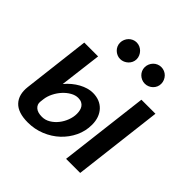

<svg xmlns="http://www.w3.org/2000/svg" viewBox="-185 -867 1030 1030"><g transform="rotate(45 330.0 -351.5)"><path d="M187.5 -510 158 -271Q173.5 -290 191.8 -305Q210 -320 229.2 -330.5Q248.5 -341 268.2 -346.8Q288 -352.5 306 -352.5Q333 -352.5 354.8 -343.8Q376.5 -335 392 -318.5Q407.5 -302 415.8 -279Q424 -256 424 -227.5Q424 -180 403.8 -137.2Q383.5 -94.5 349 -62.2Q314.5 -30 268.5 -11.2Q222.5 7.5 171 7.5Q96.5 7.5 63 -28.2Q29.5 -64 37 -127.5L82.5 -510ZM622.5 -510 561.5 0H454.5L516 -510ZM140 -119Q137.5 -97 154 -82.2Q170.5 -67.5 203.5 -67.5Q228.5 -67.5 250.5 -80.8Q272.5 -94 289 -114.8Q305.5 -135.5 315.2 -161.2Q325 -187 325 -212Q325 -225 322.2 -236.8Q319.5 -248.5 313.2 -257.5Q307 -266.5 296.2 -272Q285.5 -277.5 269.5 -277.5Q248.5 -277.5 227 -265.2Q205.5 -253 187.8 -233.5Q170 -214 157.8 -189.5Q145.5 -165 142.5 -140.5ZM531 -645.5Q531 -632.5 526 -621.2Q521 -610 512.5 -601.8Q504 -593.5 492.5 -588.5Q481 -583.5 468 -583.5Q455 -583.5 443.5 -588.5Q432 -593.5 423.5 -601.8Q415 -610 410 -621.2Q405 -632.5 405 -645.5Q405 -658.5 410 -670.2Q415 -682 423.5 -690.8Q432 -699.5 443.5 -704.5Q455 -709.5 468 -709.5Q481 -709.5 492.5 -704.5Q504 -699.5 512.5 -690.8Q521 -682 526 -670.2Q531 -658.5 531 -645.5ZM344.5 -645.5Q344.5 -632.5 339.2 -621.2Q334 -610 325.2 -601.8Q316.5 -593.5 305 -588.5Q293.5 -583.5 280.5 -583.5Q268 -583.5 256.8 -588.5Q245.5 -593.5 237 -601.8Q228.5 -610 223.5 -621.2Q218.5 -632.5 218.5 -645.5Q218.5 -658.5 223.5 -670.2Q228.5 -682 237 -690.8Q245.5 -699.5 256.8 -704.5Q268 -709.5 280.5 -709.5Q293.5 -709.5 305 -704.5Q316.5 -699.5 325.2 -690.8Q334 -682 339.2 -670.2Q344.5 -658.5 344.5 -645.5Z"/></g></svg>

Font: Lato Semibold
Style: Italic
Weight: 600
Italic angle: -7°
Designer: Lukasz Dziedzic
Foundry: tyPoland Lukasz Dziedzic
Version: Version 2.006; 2014-01-15